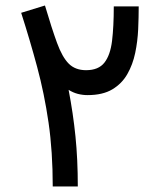

<svg xmlns="http://www.w3.org/2000/svg" viewBox="-20 -671 580 691"><path d="M289.8 -418.4Q250.9 -418.4 227.4 -441.9Q203.9 -465.5 185.2 -516.8Q166.4 -568.1 141.8 -651.2L56.2 -624.9Q88 -525.8 113.7 -430.1Q139.5 -334.3 154.7 -229.9Q169.8 -125.5 169.8 0H260Q260 -97.8 251.6 -180.2Q243.3 -262.5 226.9 -347.7Q242.9 -337.6 260.2 -333.1Q277.5 -328.7 295.1 -328.7Q349.5 -328.7 384.1 -349.3Q418.6 -369.9 438.2 -404.2Q457.8 -438.5 466.6 -480.5Q475.3 -522.4 477.3 -565.9Q479.2 -609.5 479.2 -647.9H389.5Q389.5 -575.6 383.3 -524.2Q377.1 -472.8 355.8 -445.6Q334.5 -418.4 289.8 -418.4Z"/></svg>

Font: Estedad-VF-FD Black
Style: Regular
Weight: 900
Designer: Amin Abedi
Version: Version 4.000